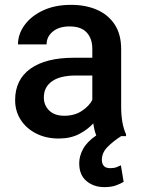

<svg xmlns="http://www.w3.org/2000/svg" viewBox="-20 -558 579 787"><path d="M486.8 187.5Q474.6 194.8 455.6 201.9Q436.5 209 407.2 209Q364.3 209 334.5 184.1Q304.7 159.2 304.7 111.3Q304.7 81.5 320.8 52.2Q336.9 22.9 374.5 -2.9Q366.7 -22 362.3 -52.2Q339.4 -26.9 304.2 -8.5Q269 9.8 220.7 9.8Q168.9 9.8 128.4 -10.7Q87.9 -31.2 64.9 -66.9Q42 -102.5 42 -147.5Q42 -231.4 104.7 -276.4Q167.5 -321.3 283.2 -321.3H358.4V-357.9Q358.4 -399.9 335.4 -424.8Q312.5 -449.7 265.1 -449.7Q222.2 -449.7 196.5 -428.7Q170.9 -407.7 170.9 -376H53.7Q53.7 -418 80.6 -455.1Q107.4 -492.2 156.2 -515.1Q205.1 -538.1 271.5 -538.1Q331.1 -538.1 377.2 -518.1Q423.3 -498 450 -457.8Q476.6 -417.5 476.6 -356.9V-122.1Q476.6 -50.3 496.6 -7.8V0H476.6Q442.4 22 419.9 45.2Q397.5 68.4 397.5 97.7Q397.5 112.3 405.3 121.8Q413.1 131.3 432.1 131.3Q447.3 131.3 458 127.2Q468.8 123 475.6 119.6ZM243.7 -83.5Q285.6 -83.5 315.7 -103.5Q345.7 -123.5 358.4 -148.4V-248.5H292Q226.1 -248.5 192.9 -224.6Q159.7 -200.7 159.7 -158.7Q159.7 -126.5 181.6 -105Q203.6 -83.5 243.7 -83.5Z"/></svg>

Font: Vazirmatn RD UI Medium
Style: Regular
Weight: 500
Designer: Saber Rastikerdar
Foundry: Saber Rastikerdar
Version: Version 33.003